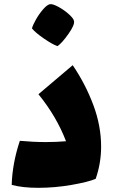

<svg xmlns="http://www.w3.org/2000/svg" viewBox="-20 -860 540 919"><path d="M464 -158Q464 -79 438 -4Q403 11 323 25Q243 39 163 39Q88 39 36 25Q39 -78 75 -186Q140 -180 199 -180Q250 -180 296 -184Q251 -302 164 -409L328 -548Q389 -458 426.5 -358Q464 -258 464 -158ZM133 -724Q137 -740 152 -766.5Q167 -793 186 -815Q205 -837 219 -840Q232 -842 259 -827.5Q286 -813 309 -792.5Q332 -772 334 -760Q339 -742 307.5 -697.5Q276 -653 255 -639Q230 -648 189.5 -676Q149 -704 133 -724Z"/></svg>

Font: Lalezar
Style: Regular
Weight: 400
Designer: Borna Izadpanah
Foundry: Borna Izadpanah
Version: Version 1.003;November 28, 2018;FontCreator 11.5.0.2421 64-b